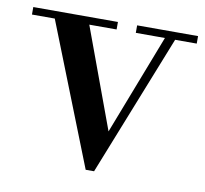

<svg xmlns="http://www.w3.org/2000/svg" viewBox="-68 -557 673 630"><g transform="rotate(10 268.5 -242.0)"><path d="M-6 -465V-490H276V-465H185L308 -131L437 -465H340V-490H543V-465H471L284 6H256L70 -465Z"/></g></svg>

Font: Justus
Style: Oldstyle
Weight: 500
Version: Version 001.000